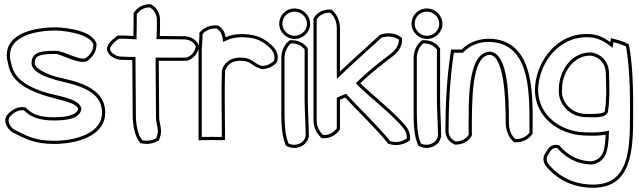

<svg xmlns="http://www.w3.org/2000/svg" viewBox="-20 -650 3020 907"><path d="M12 -389C12 -377 14 -364 18 -350C31 -265 108 -227 178 -203C244 -180 345 -167 349 -135C341 -104 288 -96 233 -96C169 -96 132 -111 106 -137L99 -143L89 -144C61 -146 33 -130 15 -108L13 -106C-7 -76 14 -43 37 -26C97 4 140 30 235 30C332 30 477 -2 477 -118C477 -243 333 -266 243 -288C202 -300 144 -325 144 -352C144 -391 176 -395 245 -395C266 -395 353 -344 390 -361L393 -362L395 -364C416 -380 436 -405 436 -439V-444C415 -505 303 -518 247 -521H245C152 -521 12 -497 12 -389ZM25 -97 26 -98 27 -99C43 -118 67 -131 88 -129H93L96 -126C126 -97 167 -81 233 -81C285 -81 352 -85 364 -131V-134V-137C358 -187 240 -197 183 -217C113 -241 45 -276 33 -352V-353L32 -354C28 -367 27 -379 27 -389C27 -480 150 -506 245 -506H247C306 -503 403 -486 421 -441V-439C421 -411 405 -390 386 -376L385 -375H384C357 -363 279 -410 245 -410C180 -410 129 -407 129 -352C129 -308 201 -285 239 -274V-273C334 -250 462 -228 462 -118C462 -18 333 15 235 15C144 15 104 -9 45 -39C24 -55 14 -79 25 -97Z M494 -443C467 -407 510 -371 546 -368C567 -367 585 -366 605 -366C605 -274 607 -180 607 -90V-89C610 -43 619 -8 636 16L642 26L653 28C677 32 700 29 721 18L730 14L734 4C750 -36 732 -69 732 -92C732 -180 730 -271 730 -363C773 -362 817 -363 859 -363H865C896 -375 917 -399 921 -433L917 -440C905 -465 877 -479 848 -479C810 -479 774 -480 735 -480C736 -504 736 -530 736 -556C736 -586 721 -613 699 -626L693 -630H686C651 -630 626 -611 611 -588V-580C611 -544 611 -514 610 -480C590 -481 568 -483 543 -482H536C519 -470 507 -460 494 -443ZM506 -434C517 -448 527 -457 541 -467H543C568 -468 588 -466 609 -465L625 -464V-480C626 -514 626 -544 626 -580V-583C639 -601 659 -615 686 -615H688L691 -613C708 -603 721 -581 721 -556C721 -530 721 -505 720 -481L719 -465H735C774 -465 810 -464 848 -464C873 -464 894 -453 903 -434L904 -433L905 -430C900 -405 886 -388 862 -378H859C817 -378 773 -377 730 -378H715V-363C715 -271 717 -180 717 -92C717 -61 734 -36 720 -2L718 3L714 4V5C696 14 677 17 656 13L651 12L649 8L648 7C634 -13 625 -45 622 -89V-90C622 -180 620 -274 620 -366V-381H605C586 -381 568 -382 547 -383C537 -384 525 -388 516 -395C500 -407 495 -420 506 -434Z M918 13 944 12C969 11 991 12 1018 12H1043V-13C1043 -114 1040 -214 1043 -312C1049 -343 1076 -363 1114 -363C1168 -363 1160 -343 1211 -325L1215 -324H1219C1247 -324 1270 -337 1287 -354C1304 -396 1275 -427 1258 -441C1215 -479 1176 -489 1115 -489C1089 -488 1068 -484 1046 -474C1043 -495 1033 -515 1015 -526L1011 -529C975 -535 945 -519 929 -503L922 -495V-485C922 -460 918 -435 918 -408ZM933 -3V-408C933 -434 937 -458 937 -485V-489L940 -493C953 -506 977 -518 1005 -515L1006 -514H1007V-513C1020 -505 1028 -490 1031 -472L1034 -452L1052 -460C1072 -469 1091 -473 1115 -474C1175 -474 1208 -466 1248 -430C1264 -417 1284 -393 1274 -362C1259 -348 1241 -339 1219 -339H1217H1215C1172 -354 1173 -378 1114 -378C1071 -378 1036 -354 1028 -315V-314V-312C1025 -213 1028 -114 1028 -13V-3H1018C991 -3 969 -4 943 -3Z M1299 -538C1299 -499 1332 -466 1372 -466C1412 -466 1445 -498 1445 -537C1445 -577 1412 -610 1371 -610C1331 -610 1299 -578 1299 -538ZM1309 -138C1309 -88 1308 -17 1327 28L1330 37L1339 42C1380 61 1429 39 1438 -2L1439 -4V-7C1439 -61 1434 -129 1434 -178V-421C1419 -444 1393 -460 1359 -460H1349L1341 -453C1321 -435 1309 -406 1309 -376ZM1314 -538C1314 -570 1339 -595 1371 -595C1404 -595 1430 -569 1430 -537C1430 -507 1404 -481 1372 -481C1340 -481 1314 -507 1314 -538ZM1324 -138V-376C1324 -402 1335 -427 1351 -442L1355 -445H1359C1387 -445 1407 -432 1419 -416V-178C1419 -129 1424 -58 1424 -8L1423 -5C1422 -2 1422 0 1421 3C1410 28 1375 42 1346 29L1342 27L1341 23V22C1324 -18 1324 -88 1324 -138Z M1461 -81C1461 -50 1474 -23 1492 -5L1499 3H1510C1545 3 1571 -16 1586 -39V-179C1592 -182 1602 -185 1611 -189C1675 -119 1752 -48 1809 23L1813 29L1821 31C1852 40 1883 34 1905 20L1917 13V-1C1917 -32 1899 -54 1879 -75C1808 -150 1731 -208 1682 -257C1727 -300 1774 -338 1835 -384C1857 -401 1879 -427 1879 -457V-471L1867 -479C1841 -495 1805 -497 1774 -485L1770 -481C1711 -426 1648 -371 1586 -312V-517C1586 -550 1573 -579 1553 -598L1546 -605H1536C1506 -605 1479 -591 1465 -569L1461 -563ZM1476 -81V-558L1478 -561C1489 -578 1510 -590 1536 -590H1540L1543 -587C1560 -571 1571 -546 1571 -517V-277L1596 -301C1658 -360 1720 -414 1780 -470L1782 -472C1809 -481 1839 -478 1859 -466L1864 -463V-457C1864 -435 1846 -412 1826 -396C1765 -350 1718 -312 1672 -268L1661 -257L1671 -246C1721 -196 1798 -139 1868 -65C1888 -44 1902 -26 1902 -1V4L1897 7C1878 19 1852 25 1825 17L1822 16L1821 15V14C1763 -58 1685 -130 1622 -199L1615 -207L1605 -203C1597 -199 1587 -196 1579 -192L1571 -188V-44C1558 -26 1537 -12 1510 -12H1506L1503 -15V-16C1488 -31 1476 -54 1476 -81Z M1924 -538C1924 -499 1957 -466 1997 -466C2037 -466 2070 -498 2070 -537C2070 -577 2037 -610 1996 -610C1956 -610 1924 -578 1924 -538ZM1934 -138C1934 -88 1933 -17 1952 28L1955 37L1964 42C2005 61 2054 39 2063 -2L2064 -4V-7C2064 -61 2059 -129 2059 -178V-421C2044 -444 2018 -460 1984 -460H1974L1966 -453C1946 -435 1934 -406 1934 -376ZM1939 -538C1939 -570 1964 -595 1996 -595C2029 -595 2055 -569 2055 -537C2055 -507 2029 -481 1997 -481C1965 -481 1939 -507 1939 -538ZM1949 -138V-376C1949 -402 1960 -427 1976 -442L1980 -445H1984C2012 -445 2032 -432 2044 -416V-178C2044 -129 2049 -58 2049 -8L2048 -5C2047 -2 2047 0 2046 3C2035 28 2000 42 1971 29L1967 27L1966 23V22C1949 -18 1949 -88 1949 -138Z M2084 -31C2084 -5 2099 19 2123 30L2128 33H2134C2164 33 2191 19 2205 -3L2209 -9V-16C2209 -172 2206 -389 2295 -391C2360 -383 2369 -193 2369 -70C2369 -37 2381 -5 2401 15L2409 22H2419C2449 22 2476 8 2491 -12L2496 -18V-26C2496 -189 2511 -444 2311 -466C2247 -472 2194 -450 2161 -416H2111L2108 -396C2091 -284 2084 -153 2084 -31ZM2099 -31C2099 -152 2106 -283 2123 -394L2124 -401H2167L2172 -406C2202 -437 2249 -457 2309 -451C2492 -431 2481 -195 2481 -26V-23L2479 -21C2467 -5 2444 7 2419 7H2415L2411 4C2394 -13 2384 -41 2384 -70C2384 -185 2383 -395 2297 -406H2296H2295C2184 -403 2194 -162 2194 -16V-14L2192 -11C2181 6 2160 18 2134 18H2132L2130 17L2129 16C2110 7 2099 -11 2099 -31Z M2507 -225C2507 -99 2617 -15 2738 -10C2773 -9 2807 -7 2841 -14C2838 61 2830 100 2776 112C2702 111 2654 75 2621 36C2591 29 2572 43 2560 68C2554 75 2550 83 2548 92C2543 122 2564 141 2573 150C2619 200 2690 237 2782 237C2966 237 2971 56 2971 -105V-168C2971 -261 2966 -353 2953 -429L2950 -441L2938 -447C2921 -454 2906 -460 2892 -463L2866 -470L2863 -451C2842 -467 2816 -481 2784 -487C2631 -508 2531 -385 2511 -268C2509 -254 2507 -239 2507 -225ZM2522 -225C2522 -237 2524 -253 2526 -266C2545 -378 2640 -491 2782 -472C2812 -466 2834 -454 2854 -439L2874 -424L2878 -451L2888 -448H2889C2901 -445 2916 -439 2932 -433L2937 -431L2938 -426C2951 -351 2956 -260 2956 -168V-105C2956 60 2950 222 2782 222C2694 222 2628 187 2584 140C2574 130 2560 116 2563 95C2565 88 2567 83 2571 78L2573 76L2574 74C2584 54 2595 47 2613 50C2649 90 2700 126 2776 127H2778H2779C2844 113 2853 61 2856 -13L2857 -33L2838 -29C2807 -23 2774 -24 2739 -25C2624 -30 2522 -109 2522 -225ZM2620 -229C2614 -158 2673 -99 2742 -97C2790 -95 2842 -92 2851 -120L2852 -121V-122C2861 -182 2859 -229 2857 -301C2857 -357 2823 -394 2775 -402H2774H2773C2685 -407 2620 -319 2620 -230ZM2635 -228V-230C2635 -313 2696 -391 2772 -387C2813 -380 2842 -350 2842 -301C2844 -228 2846 -182 2837 -124C2834 -114 2797 -110 2743 -112C2681 -114 2629 -167 2635 -228Z"/></svg>

Font: Snowfall
Style: BlkOl
Weight: 900
Designer: Jasper
Foundry: Cannot Into Space Fonts
Version: Version 0.9